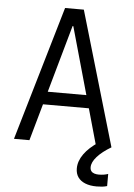

<svg xmlns="http://www.w3.org/2000/svg" viewBox="-62 -776 724 1040"><g transform="rotate(5 300.0 -256.0)"><path d="M35 0 249 -730H351L565 0H481L302 -636H298L119 0ZM143 -200V-270H457V-200ZM503 218Q467 218 441 207.5Q415 197 401.5 177.5Q388 158 388 130Q388 90 415.5 51.5Q443 13 495 -21L565 0Q516 29 489 59.5Q462 90 462 117Q462 130 468 138Q474 146 485 149.5Q496 153 509 153Q523 153 536 151Q549 149 560 145V211Q547 215 533 216.5Q519 218 503 218Z"/></g></svg>

Font: M PLUS Code Latin Expanded
Style: Regular
Weight: 400
Width: 7
Designer: Coji Morishita
Foundry: UNDERFOREST DESIGN
Version: Version 1.002; ttfautohint (v1.8.3)